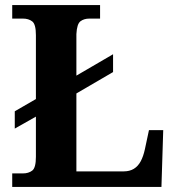

<svg xmlns="http://www.w3.org/2000/svg" viewBox="-20 -734 694 754"><path d="M28 0V-53H70Q92 -53 106.5 -64Q121 -75 121 -118V-276L38 -229V-297L121 -345V-596Q121 -639 106.5 -650Q92 -661 70 -661H28V-714H373V-661H331Q310 -661 296 -650.5Q282 -640 280 -600V-437L424 -521V-451L280 -367V-61H466Q489 -61 505.5 -71Q522 -81 532.5 -100.5Q543 -120 549 -148L565 -223H621L614 0Z"/></svg>

Font: Noto Serif Vithkuqi
Style: Regular
Weight: 400
Version: Version 1.005